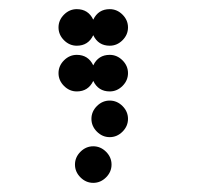

<svg xmlns="http://www.w3.org/2000/svg" viewBox="-20 -200 472 420"><path d="M156 188Q144 176 144 160Q144 144 156 132Q168 120 184 120Q200 120 212 132Q224 144 224 160Q224 176 212 188Q200 200 184 200Q168 200 156 188ZM192 88Q180 76 180 60Q180 44 192 32Q204 20 220 20Q236 20 248 32Q260 44 260 60Q260 76 248 88Q236 100 220 100Q204 100 192 88ZM148 -80Q173 -80 184 -57Q195 -80 220 -80Q236 -80 248 -68Q260 -56 260 -40Q260 -24 248 -12Q236 0 220 0Q195 0 184 -23Q173 0 148 0Q132 0 120 -12Q108 -24 108 -40Q108 -56 120 -68Q132 -80 148 -80ZM148 -180Q173 -180 184 -157Q195 -180 220 -180Q236 -180 248 -168Q260 -156 260 -140Q260 -124 248 -112Q236 -100 220 -100Q195 -100 184 -123Q173 -100 148 -100Q132 -100 120 -112Q108 -124 108 -140Q108 -156 120 -168Q132 -180 148 -180Z"/></svg>

Font: Dotrice Condensed
Style: Regular
Weight: 400
Width: 2
Monospace: yes
Designer: Paul Flo Williams
Foundry: His Deeds Are Dust
Version: Version 1.001